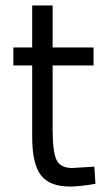

<svg xmlns="http://www.w3.org/2000/svg" viewBox="-20 -673 403 704"><path d="M323 -433H173V-198Q173 -117 187 -87Q201 -57 245 -57L326 -62L330 1Q272 11 237 11Q162 11 130 -30.5Q98 -72 98 -172V-433H29V-499H98V-653H173V-499H323Z"/></svg>

Font: TypoPRO Titillium Maps
Style: 400 wt
Weight: 400
Designer: Campivisivi
Foundry: Accademia di Belle Arti di Urbino and students of MA course of Visual design
Version: Version 001.001